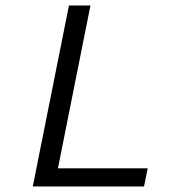

<svg xmlns="http://www.w3.org/2000/svg" viewBox="-20 -676 640 696"><path d="M98.8 0 230 -656.3H307.9L190 -65.7H515.5L502.1 0Z"/></svg>

Font: SourceCodeVF
Style: Italic
Weight: 200
Italic angle: -11°
Monospace: yes
Designer: Paul D. Hunt, Teo Tuominen
Foundry: Adobe
Version: Version 1.026;hotconv 1.1.0;makeotfexe 2.6.0